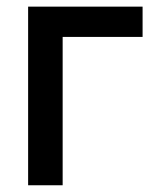

<svg xmlns="http://www.w3.org/2000/svg" viewBox="-20 -550 477 570"><path d="M403.3 -440.4H166V0H63.5V-530.3H403.3Z"/></svg>

Font: Pretendard Std Medium
Style: Regular
Weight: 500
Designer: Base glyphs from Inter by Rasmus Andersson; Hangeul glyphs from Noto Sans CJK(Source Han Sans) by Jang Soo-young and Kan
Foundry: Kil Hyung-jin
Version: Version 1.309